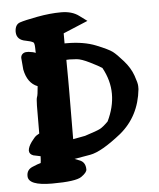

<svg xmlns="http://www.w3.org/2000/svg" viewBox="-49 -697 614 743"><g transform="rotate(-5 257.5 -325.5)"><path d="M358.4 -217.8Q384.3 -271 384.3 -323Q384.3 -375 356.4 -425.8Q342.3 -435.1 310.3 -450.9Q278.3 -466.8 260.3 -468.3Q242.2 -469.7 232.9 -469.7Q223.6 -469.7 220.2 -469.2V-465.3Q220.2 -447.3 220.7 -393.6V-348.6Q220.7 -275.9 219.7 -161.1Q237.8 -164.1 266.6 -169.9Q314.5 -185.1 326.7 -191.7Q338.9 -198.2 358.4 -217.8ZM70.3 -556.6Q35.2 -562.5 34.2 -592.8V-596.2Q35.2 -622.6 54.2 -629.2Q73.2 -635.7 123 -645Q172.9 -654.3 215.6 -654.3Q258.3 -654.3 284.7 -634.3L314.5 -612.3L218.8 -572.3Q218.8 -562.5 218.8 -552.7Q218.8 -543 218.8 -533.2H227.1Q293 -533.2 340.3 -514.2Q387.7 -495.1 402.3 -483.9Q417 -472.7 441.9 -444.3Q466.8 -416 477.5 -385.7Q488.3 -355.5 488.3 -343.8V-332Q477.5 -227.5 401.9 -165Q324.2 -103 280.3 -95.2Q236.3 -87.4 218.3 -84.5Q222.2 -82.5 235.8 -77.6Q260.3 -69.3 260.3 -40Q260.3 -28.3 238 -12.7Q215.8 2.9 123.5 2.9Q31.2 2.9 31.2 -34.2V-35.2Q31.2 -58.6 53.5 -68.1Q75.7 -77.6 86.4 -80.1Q87.9 -88.9 88.4 -106.4L60.5 -112.3Q44.9 -118.2 44.9 -131.8V-132.3Q45.9 -147 59.3 -165.3Q72.8 -183.6 80.3 -188.2Q87.9 -192.9 90.8 -194.3L91.3 -302.2Q91.8 -330.1 94.7 -336.2Q97.7 -342.3 100.6 -377.4Q61.5 -392.6 50.8 -446.3L46.9 -492.2Q47.4 -501.5 53.7 -507.1Q60.1 -512.7 69.3 -512.7H77.1Q95.7 -510.7 104.5 -506.3L104 -526.4Q103.5 -545.4 98.6 -547.9Q88.9 -553.2 70.3 -556.6Z"/></g></svg>

Font: Drukaatie burti
Style: Demi
Weight: 600
Version: Version 0.14